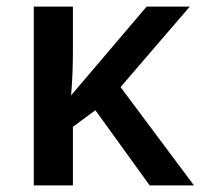

<svg xmlns="http://www.w3.org/2000/svg" viewBox="-20 -560 609 580"><path d="M194.8 -272 422.9 -540H553.2L344.2 -296.9L565.9 0H432.1L268.1 -227.1L200.2 -176.8V0H82V-540H200.2V-398.9Q200.2 -336.4 194.8 -272Z"/></svg>

Font: Open Sans Semibold
Style: Regular
Weight: 600
Foundry: Ascender Corporation
Version: Version 1.10; ttfautohint (v1.5.65-e2d9)